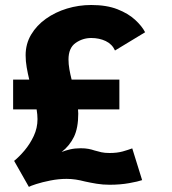

<svg xmlns="http://www.w3.org/2000/svg" viewBox="-20 -726 690 768"><path d="M95.5 21.5 36.5 -82.5Q36.5 -82.5 37 -82.5H36.5Q56.5 -98.5 78.2 -124.2Q100 -150 115 -182Q130 -214 130 -249.5Q130 -267 126.5 -288.5H32.5V-407.5H97Q91 -432 86.8 -456.5Q82.5 -481 82.5 -505Q82.5 -550.5 104.5 -587.5Q126.5 -624.5 163.8 -651Q201 -677.5 248 -691.8Q295 -706 345 -706Q406.5 -706 449.8 -689Q493 -672 520.2 -647Q547.5 -622 560.5 -597L440 -524Q428.5 -549.5 402.8 -561.8Q377 -574 345 -574Q310.5 -574 282.2 -554Q254 -534 254 -488Q254 -469.5 257.5 -449.2Q261 -429 266.5 -407.5H457.5V-288.5H292Q293 -279.5 293 -271.5Q293 -214 275.8 -178.5Q258.5 -143 226.5 -118Q241 -124 260.2 -128.5Q279.5 -133 302.5 -133Q320.5 -133 333.8 -130.5Q347 -128 358.5 -124Q372 -120 385.5 -117Q399 -114 418.5 -114Q448.5 -114 470.8 -120.2Q493 -126.5 509 -132.5L548.5 -5.5Q533 0 497 6.5Q461 13 418.5 13Q391.5 13 367 9Q342.5 5 320 0Q301 -5 282.8 -7.8Q264.5 -10.5 246.5 -10.5Q214.5 -10.5 181.8 -4Q149 2.5 125 10.2Q101 18 95.5 21.5Z"/></svg>

Font: Trispace
Style: Bold
Weight: 700
Designer: Tyler Finck
Foundry: Etcetera Type Company
Version: Version 1.210; ttfautohint (v1.8.3)